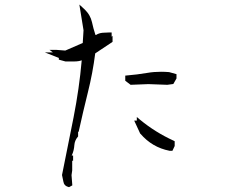

<svg xmlns="http://www.w3.org/2000/svg" viewBox="-20 -793 1040 827"><path d="M261.7 -528.3 233.4 -536.1V-542V-543.5L172.9 -567.4H207.5L193.4 -578.1H224.1L261.2 -575.2L336.4 -607.9L339.8 -662.6L321.8 -773.4Q341.3 -755.9 345.9 -751.2Q350.6 -746.6 355.7 -740.2Q360.8 -733.9 364.7 -727.1Q372.6 -713.4 376 -698.2Q381.8 -670.9 391.1 -642.6H394Q405.8 -650.4 422.4 -651.9Q439 -653.3 453.1 -653.3H460.9V-634.8L464.8 -638.7V-617.2V-612.8L390.1 -563Q379.4 -478.5 358.6 -395.5Q337.9 -312.5 318.8 -225.6L316.4 -225.1V-205.1L314.5 -203.1Q301.8 -187.5 300.3 -168.5Q298.8 -145.5 290.5 -126.5L288.6 -123H294.9V-100.6H291V-59.1L288.1 -38.6L291.5 5.4L277.3 13.2L274.4 12.2Q260.7 8.8 255.4 -2.4Q253.9 -5.9 252.9 -11.2Q251 -22.9 247.1 -39.1Q272.5 -163.6 296.9 -287.6Q321.3 -411.6 332 -533.2Q318.4 -528.3 299.8 -528.3ZM732.4 -184.6V-164.1L722.7 -143.6H710Q635.3 -158.2 585 -216.8L584 -217.3L558.1 -273.4H569.3V-289.1L582 -278.3Q647.9 -223.6 728 -187ZM519.5 -445.3V-467.3Q572.3 -471.7 614.3 -479Q642.6 -483.9 673.8 -483.9Q690.4 -483.9 708.5 -482.4L740.2 -473.6V-455.1L726.6 -431.2L700.7 -427.7L619.1 -430.7L542.5 -427.7Z"/></svg>

Font: Bakudai
Style: Bold
Weight: 700
Version: Version 1.48